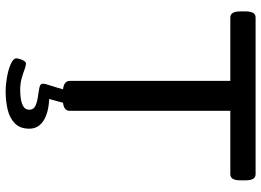

<svg xmlns="http://www.w3.org/2000/svg" viewBox="-146 -594 950 699"><g transform="rotate(90 329.5 -245.0)"><path d="M320 2Q297 2 286 -4.5Q275 -11 275 -23V-608H44Q22 -608 22 -644V-664Q22 -700 44 -700H615Q637 -700 637 -664V-644Q637 -608 615 -608H384V-23Q384 -11 373.5 -4.5Q363 2 340 2ZM313 210Q289 210 261 205Q233 200 213 191Q193 182 193 171Q193 166 195.5 157.5Q198 149 202.5 142.5Q207 136 212 136Q220 136 233 141Q246 146 265 151.5Q284 157 310 157Q325 157 341 154.5Q357 152 368.5 145Q380 138 380 124Q380 108 365.5 101.5Q351 95 332.5 92.5Q314 90 299.5 87Q285 84 285 75Q285 71 287 63Q289 55 294.5 38.5Q300 22 308 -7H357L339 58L325 51Q384 51 416.5 70Q449 89 449 124Q449 158 429 177Q409 196 378 203Q347 210 313 210Z"/></g></svg>

Font: Asap Expanded Medium
Style: Regular
Weight: 500
Width: 7
Designer: Pablo Cosgaya
Foundry: Omnibus-Type
Version: Version 3.001